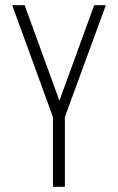

<svg xmlns="http://www.w3.org/2000/svg" viewBox="-20 -720 455 740"><path d="M184 0V-269L27 -700H75L209 -332L343 -700H388L230 -269V0Z"/></svg>

Font: Bebas Neue Book
Style: Regular
Weight: 400
Designer: Ryoichi Tsunekawa
Foundry: Ryoichi Tsunekawa
Version: Version 001.003